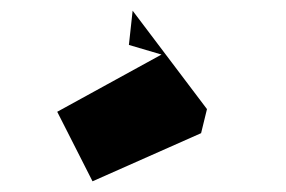

<svg xmlns="http://www.w3.org/2000/svg" viewBox="-20 -499 535 359"><path d="M282 -397 87 -290 153 -160 356 -250 367 -295 228 -479 221 -415Z"/></svg>

Font: Ugly Stick
Style: It
Weight: 400
Designer: Stig
Foundry: Cannot Into Space Fonts
Version: Version 0.99